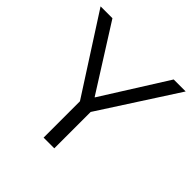

<svg xmlns="http://www.w3.org/2000/svg" viewBox="-187 -891 1053 1053"><g transform="rotate(45 339.5 -365.0)"><path d="M298 0V-282L10 -730H102L339 -355H341L577 -730H670L381 -282V0Z"/></g></svg>

Font: M PLUS 1
Style: Regular
Weight: 400
Designer: Coji Morishita
Foundry: UNDERFOREST DESIGN
Version: Version 1.001